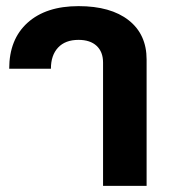

<svg xmlns="http://www.w3.org/2000/svg" viewBox="-20 -606 558 626"><path d="M316 -402Q316 -437 295 -456.5Q274 -476 236 -476Q193 -476 169.5 -451Q146 -426 146 -382H10Q10 -478 70 -532Q130 -586 236 -586Q341 -586 399.5 -540Q458 -494 458 -412V0H316Z"/></svg>

Font: Sarabun ExtraBold
Style: Regular
Weight: 800
Version: Version 1.000; ttfautohint (v1.6)